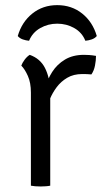

<svg xmlns="http://www.w3.org/2000/svg" viewBox="-20 -706 392 730"><path d="M345 -493.5Q345 -476.5 341.2 -457Q337.5 -437.5 327.5 -423Q319.5 -424 310.5 -424.2Q301.5 -424.5 293 -424.5Q259.5 -424.5 235.5 -410.2Q211.5 -396 195.5 -374.5Q179.5 -353 169.8 -329.5Q160 -306 155.5 -287L142 -303.5Q142 -335.5 151 -369.5Q160 -403.5 178.5 -432.5Q197 -461.5 227 -479.5Q257 -497.5 299 -497.5Q307.5 -497.5 319.2 -496.8Q331 -496 345 -493.5ZM61 -456.5Q64.5 -466.5 73.5 -478.8Q82.5 -491 93 -497.5Q132.5 -483.5 150.8 -448Q169 -412.5 171 -361.5V0Q164 1.5 154.5 2.2Q145 3 134.5 3Q123.5 3 114 2.2Q104.5 1.5 97.5 0V-354Q97.5 -391.5 86 -417.2Q74.5 -443 61 -456.5ZM348 -569Q341 -560.5 328.8 -556.2Q316.5 -552 304.5 -551Q292 -582.5 262.5 -599.2Q233 -616 197.5 -616Q162.5 -616 133 -599.2Q103.5 -582.5 90.5 -551Q78.5 -552 66.5 -556.2Q54.5 -560.5 47.5 -569Q63 -622.5 103 -654.5Q143 -686.5 197.5 -686.5Q252.5 -686.5 292.5 -654.5Q332.5 -622.5 348 -569Z"/></svg>

Font: Signika Light Light
Style: Regular
Weight: 300
Version: Version 2.001